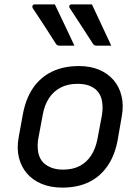

<svg xmlns="http://www.w3.org/2000/svg" viewBox="-20 -844 640 875"><path d="M230 -824Q245 -793 260 -761Q275 -729 290 -698Q305 -667 319 -636Q302 -636 286 -636Q270 -636 251 -636Q245 -636 241 -638.5Q237 -641 235 -644Q214 -678 197 -703.5Q180 -729 164.5 -753.5Q149 -778 129 -807Q126 -813 128.5 -818.5Q131 -824 138 -824Q157 -824 170 -824Q183 -824 197 -824Q211 -824 230 -824ZM399 -824Q414 -793 428.5 -761Q443 -729 458 -698Q473 -667 487 -636Q470 -636 454.5 -636Q439 -636 419 -636Q413 -636 409.5 -638.5Q406 -641 404 -644Q382 -678 365.5 -703.5Q349 -729 333 -753.5Q317 -778 298 -807Q294 -813 296.5 -818.5Q299 -824 306 -824Q325 -824 338.5 -824Q352 -824 366 -824Q380 -824 399 -824ZM340 -543Q392 -543 432 -526Q472 -509 498 -478.5Q524 -448 534 -406Q544 -364 535 -314L517 -210Q505 -140 472 -90.5Q439 -41 387 -15Q335 11 264 11Q211 11 170 -6Q129 -23 102.5 -54Q76 -85 66 -126.5Q56 -168 65 -218L84 -322Q97 -393 130 -442Q163 -491 216 -517Q269 -543 340 -543ZM333 -462Q289 -462 256.5 -445Q224 -428 203.5 -397Q183 -366 175 -322L155 -215Q149 -184 153.5 -153.5Q158 -123 178 -102Q193 -88 215 -79.5Q237 -71 268 -71Q312 -71 344 -88Q376 -105 396 -136.5Q416 -168 424 -210L444 -316Q450 -349 445.5 -380Q441 -411 421 -432Q407 -446 385.5 -454Q364 -462 333 -462Z"/></svg>

Font: Rec Mono Linear
Style: Italic
Weight: 400
Italic angle: -10°
Monospace: yes
Version: Version 1.085; ttfautohint (v1.8.4.7-5d5b)